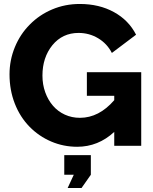

<svg xmlns="http://www.w3.org/2000/svg" viewBox="-20 -735 772 968"><path d="M692 0V-371H418V-252H556V-230Q479 -141 383 -141Q342 -141 307 -157Q272 -173 247 -202Q222 -231 208 -270Q194 -309 194 -354Q194 -445 244 -507Q295 -569 376 -569Q430 -569 475 -542Q520 -515 544 -468L666 -560Q629 -633 554.5 -674Q480 -715 382 -715Q308 -715 243 -687.5Q178 -660 130 -611Q82 -563 55 -497.5Q28 -432 28 -360Q28 -281 54.5 -213Q81 -145 129 -96Q176 -48 238 -21.5Q300 5 369 5Q475 5 556 -70V0ZM438 146V47H304V146H352L321 213H391Z"/></svg>

Font: RT Raleway ExtraBold
Style: Regular
Weight: 400
Designer: Matt McInerney, Pablo Impallari, Rodrigo Fuenzalida — Edited by Milan Moffatt in April 2016
Foundry: Matt McInerney, Pablo Impallari, Rodrigo Fuenzalida — Edited by Milan Moffatt in April 2016
Version: Version 3.001